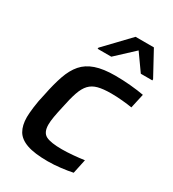

<svg xmlns="http://www.w3.org/2000/svg" viewBox="-180 -829 841 935"><g transform="rotate(30 240.5 -361.5)"><path d="M236 8Q161 8 118.5 -7Q76 -22 58.5 -52Q41 -82 41 -128Q41 -147 45.5 -184.5Q50 -222 61 -267Q74 -332 90.5 -379.5Q107 -427 133.5 -457.5Q160 -488 203.5 -503Q247 -518 314 -518Q357 -518 400.5 -514Q444 -510 476 -504L458 -423Q435 -427 402 -430Q369 -433 340 -433Q295 -433 266.5 -425.5Q238 -418 220 -399Q202 -380 190 -345Q178 -310 167 -255Q159 -220 154.5 -194Q150 -168 150 -149Q150 -105 176.5 -91Q203 -77 266 -77Q294 -77 329 -80Q364 -83 391 -87L374 -7Q346 -1 308.5 3.5Q271 8 236 8ZM173 -588 174 -595 304 -731H407L481 -595V-588H416L350 -681L250 -588Z"/></g></svg>

Font: Saira Medium
Style: Italic
Weight: 500
Italic angle: -12°
Designer: Hector Gatti with collaboration of the Omnibus-Type team
Foundry: Omnibus-Type
Version: Version 1.100; ttfautohint (v1.8.3)